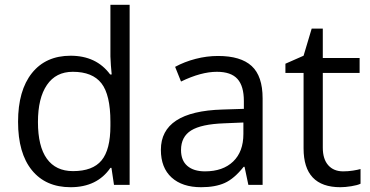

<svg xmlns="http://www.w3.org/2000/svg" viewBox="-20 -780 1562 810"><path d="M450.2 -71.8H445.8Q389.6 9.8 277.8 9.8Q172.9 9.8 114.5 -62Q56.2 -133.8 56.2 -266.1Q56.2 -398.4 114.7 -471.7Q173.3 -544.9 277.8 -544.9Q386.7 -544.9 444.8 -465.8H451.2L447.8 -504.4L445.8 -542V-759.8H526.9V0H460.9ZM288.1 -58.1Q371.1 -58.1 408.4 -103.3Q445.8 -148.4 445.8 -249V-266.1Q445.8 -379.9 408 -428.5Q370.1 -477.1 287.1 -477.1Q215.8 -477.1 178 -421.6Q140.1 -366.2 140.1 -265.1Q140.1 -162.6 177.7 -110.4Q215.3 -58.1 288.1 -58.1Z M1027.8 0 1011.7 -76.2H1007.8Q967.8 -25.9 928 -8.1Q888.2 9.8 828.6 9.8Q749 9.8 703.9 -31.2Q658.7 -72.3 658.7 -147.9Q658.7 -310.1 918 -317.9L1008.8 -320.8V-354Q1008.8 -417 981.7 -447Q954.6 -477.1 895 -477.1Q828.1 -477.1 743.7 -436L718.8 -498Q758.3 -519.5 805.4 -531.7Q852.5 -543.9 899.9 -543.9Q995.6 -543.9 1041.7 -501.5Q1087.9 -459 1087.9 -365.2V0ZM844.7 -57.1Q920.4 -57.1 963.6 -98.6Q1006.8 -140.1 1006.8 -214.8V-263.2L925.8 -259.8Q829.1 -256.3 786.4 -229.7Q743.7 -203.1 743.7 -147Q743.7 -103 770.3 -80.1Q796.9 -57.1 844.7 -57.1Z M1427.7 -57.1Q1449.2 -57.1 1469.2 -60.3Q1489.3 -63.5 1501 -66.9V-4.9Q1487.8 1.5 1462.2 5.6Q1436.5 9.8 1416 9.8Q1260.7 9.8 1260.7 -153.8V-472.2H1184.1V-511.2L1260.7 -544.9L1294.9 -659.2H1341.8V-535.2H1497.1V-472.2H1341.8V-157.2Q1341.8 -108.9 1364.7 -83Q1387.7 -57.1 1427.7 -57.1Z"/></svg>

Font: f05545470
Style: Regular
Weight: 400
Foundry: Ascender Corporation
Version: Version 1.10